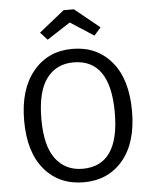

<svg xmlns="http://www.w3.org/2000/svg" viewBox="-60 -959 813 1021"><g transform="rotate(-5 346.0 -448.5)"><path d="M220 -760 183 -801 318 -909H373L506 -801L470 -760L345 -841ZM346 -700Q477 -700 555.5 -606.5Q634 -513 634 -343Q634 -175 555.5 -81.5Q477 12 346 12Q215 12 136.5 -80.5Q58 -173 58 -342Q58 -509 137 -604.5Q216 -700 346 -700ZM346 -628Q254 -628 202 -558Q150 -488 150 -342Q150 -198 202.5 -129Q255 -60 346 -60Q542 -60 542 -343Q542 -628 346 -628Z"/></g></svg>

Font: FiraGO Book
Style: Regular
Weight: 350
Designer: bBox Type
Foundry: bBox Type GmbH
Version: Version 1.001;PS 001.001;hotconv 1.0.88;makeotf.lib2.5.64775